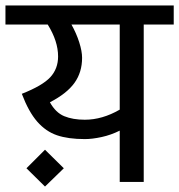

<svg xmlns="http://www.w3.org/2000/svg" viewBox="-30 -667 657 704"><path d="M0 0ZM607 -647V-577H497V0H409V-188Q377 -172 342.5 -164.5Q308 -157 281 -157Q220 -157 179 -171Q138 -185 106.5 -221Q75 -257 50 -323Q126 -353 154.5 -384Q183 -415 183 -460Q183 -516 145 -577H-10V-647ZM409 -265V-577H232Q250 -545 260.5 -512Q271 -479 271 -455Q271 -402 243 -363Q215 -324 153 -292Q174 -254 205.5 -241Q237 -228 281 -228Q345 -228 409 -265ZM67 -50 135 -118 204 -50 135 17Z"/></svg>

Font: Biryani
Style: Regular
Weight: 400
Designer: Dan Reynolds and Mathieu Réguer
Foundry: Dan Reynolds and Mathieu Réguer
Version: Version 1.004; ttfautohint (v1.1) -l 5 -r 5 -G 72 -x 0 -D la